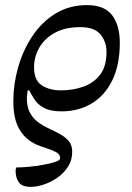

<svg xmlns="http://www.w3.org/2000/svg" viewBox="-20 -501 516 750"><path d="M100 229Q66 229 53 210.5Q40 192 41 161Q42 159 42.5 157Q43 155 44 153Q45 153 46.5 153Q48 153 49 153Q65 153 92.5 150.5Q120 148 148 143Q176 138 195.5 131.5Q215 125 215 117Q215 102 199.5 93.5Q184 85 163 78.5Q142 72 123 64Q80 45 56 4.5Q32 -36 32 -106Q32 -171 50.5 -237Q69 -303 105.5 -358.5Q142 -414 196 -447.5Q250 -481 320 -481Q388 -481 418 -441.5Q448 -402 448 -334Q448 -247 418.5 -187Q389 -127 337.5 -96.5Q286 -66 221 -66Q178 -66 153 -79Q128 -92 115.5 -111.5Q103 -131 94 -148H88Q87 -140 86.5 -134Q86 -128 85 -123Q84 -86 96 -62.5Q108 -39 128.5 -24Q149 -9 172 1.5Q195 12 215.5 23.5Q236 35 249 50.5Q262 66 262 92Q262 125 245.5 150.5Q229 176 203.5 193.5Q178 211 150.5 220Q123 229 100 229ZM218 -148Q264 -148 304.5 -162Q345 -176 370.5 -208.5Q396 -241 396 -298Q396 -338 372.5 -366.5Q349 -395 294 -395Q234 -395 193.5 -372.5Q153 -350 133 -314Q113 -278 113 -238Q113 -187 143.5 -167.5Q174 -148 218 -148Z"/></svg>

Font: STIX Two Text
Style: Italic
Weight: 400
Italic angle: -12°
Designer: Ross Mills, John Hudson & Paul Hanslow, Tiro Typeworks Ltd; with prior portions MicroPress Inc. and Coen Hoffman, Elsevi
Foundry: Tiro Typeworks Ltd
Version: Version 2.13 b171